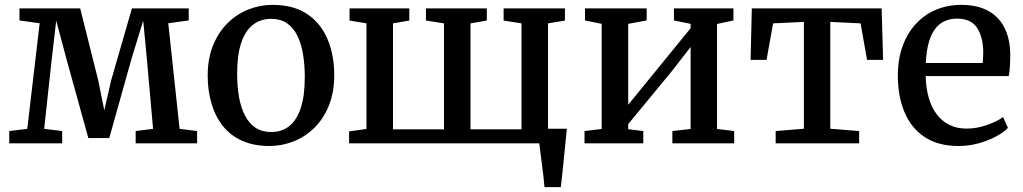

<svg xmlns="http://www.w3.org/2000/svg" viewBox="-20 -589 4203 789"><path d="M18 0V-50.5L92 -59.5L143 -493.5L60 -505V-554.5H309.5L383.5 -259.5L408.5 -136L437 -259.5L522 -554.5H755.5V-505L671.5 -493.5L718 -59.5L790 -50.5V0H537.5V-50.5L609 -59.5L583.5 -347.5L568.5 -504L521 -349.5L429 -21.5H343L252 -350.5L211 -504L193 -349.5L161.5 -59.5L235.5 -50.5V0Z M833.5 -278.5Q833.5 -349 855.8 -403.2Q878 -457.5 915.8 -494.5Q953.5 -531.5 1001 -550.2Q1048.5 -569 1099 -569Q1186.5 -569 1242.5 -531.2Q1298.5 -493.5 1326 -428Q1353.5 -362.5 1353.5 -280Q1353.5 -209 1331.2 -154.5Q1309 -100 1271.2 -63.2Q1233.5 -26.5 1186 -7.8Q1138.5 11 1087.5 11Q1022.5 11 974.5 -10.8Q926.5 -32.5 895.5 -71.8Q864.5 -111 849 -163.8Q833.5 -216.5 833.5 -278.5ZM1094.5 -46.5Q1138.5 -46.5 1169.2 -71.2Q1200 -96 1216.2 -146.2Q1232.5 -196.5 1232.5 -271.5Q1232.5 -323.5 1225 -367.5Q1217.5 -411.5 1201.2 -443.8Q1185 -476 1158.8 -493.8Q1132.5 -511.5 1094.5 -511.5Q1050 -511.5 1018.8 -486.8Q987.5 -462 971 -412.2Q954.5 -362.5 954.5 -286.5Q954.5 -234 962.2 -190.2Q970 -146.5 986.8 -114.2Q1003.5 -82 1030 -64.2Q1056.5 -46.5 1094.5 -46.5Z M2217.5 180Q2216 160 2213.2 136.2Q2210.5 112.5 2207.2 87.8Q2204 63 2201 40.2Q2198 17.5 2196 0L2151.5 -60H2309.5Q2307.5 -41 2305 -16.8Q2302.5 7.5 2300 34Q2297.5 60.5 2294.8 86.8Q2292 113 2289.5 137Q2287 161 2284.5 180ZM1414.5 0V-49L1486 -59V-493L1416.5 -504.5V-554.5H1662V-504.5L1595 -493V-57.5H1804.5V-493L1730.5 -504.5V-554.5H1980.5V-504.5L1913.5 -493V-57.5H2123V-493L2049.5 -504.5V-554.5H2301.5V-504.5L2232 -493V-59L2303 -49V0Z M2382 0V-50.5L2452.5 -59V-491L2384 -505V-554.5H2637.5V-505L2561.5 -491V-158.5L2632 -245L2818 -473V-491L2749.5 -505V-554.5H2994V-505L2926.5 -490.5V-59L2997 -50.5V0H2743V-50.5L2818 -59V-396L2742 -298L2561.5 -79V-58L2623.5 -50.5V0Z M3167.5 0V-50.5L3283.5 -60V-499L3157 -493L3130 -343H3064.5L3069.5 -554.5H3603L3609 -343H3543L3516.5 -493L3392 -499V-60L3510.5 -50.5V0Z M3919.5 11Q3835 11 3779.5 -26Q3724 -63 3696.8 -128.2Q3669.5 -193.5 3669.5 -278.5Q3669.5 -345 3688.8 -398.5Q3708 -452 3743 -490.2Q3778 -528.5 3826 -548.8Q3874 -569 3931 -569Q4025.5 -569 4077.2 -517.5Q4129 -466 4131.5 -369.5Q4131.5 -339.5 4130.2 -316.8Q4129 -294 4125 -276.5H3784Q3785 -229 3796 -189.2Q3807 -149.5 3828.2 -120.8Q3849.5 -92 3880.5 -76.2Q3911.5 -60.5 3952 -60.5Q3994 -60.5 4036.5 -75.5Q4079 -90.5 4102 -108L4122 -63.5Q4104.5 -45 4072.8 -28Q4041 -11 4001 0Q3961 11 3919.5 11ZM3784.5 -330H4018Q4019 -339 4019.8 -351.5Q4020.5 -364 4020.5 -373.5Q4020.5 -434 3996 -473.2Q3971.5 -512.5 3913 -512.5Q3887 -512.5 3864.5 -503.2Q3842 -494 3825 -473.2Q3808 -452.5 3797.5 -417.2Q3787 -382 3784.5 -330Z"/></svg>

Font: Merriweather 20pt Medium
Style: Regular
Weight: 500
Version: Version 2.100